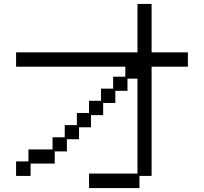

<svg xmlns="http://www.w3.org/2000/svg" viewBox="-20 -869 1040 979"><path d="M62 -46H125V-107H248V-169H310V-231H372V-293H434V-355H495V-417H557V-478H619V-529H62V-602H681V-849H753V-602H938V-529H753V28H691V90H434V16H681V-468H630V-406H568V-344H506V-282H444V-220H383V-159H321V-97H259V-35H136V28H62Z"/></svg>

Font: DotGothic16
Style: Regular
Weight: 400
Designer: Fontworks Inc.
Foundry: Fontworks Inc.
Version: Version 1.100